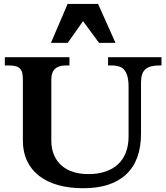

<svg xmlns="http://www.w3.org/2000/svg" viewBox="-20 -953 856 988"><path d="M407.2 -844.2Q387.7 -816.4 367.4 -787.4Q347.2 -758.3 328.6 -732.4H242.2Q244.6 -737.8 251.2 -753.4Q257.8 -769 266.6 -789.6Q275.4 -810.1 285.4 -833.3Q295.4 -856.4 304.2 -877Q313 -897.5 319.3 -912.8Q325.7 -928.2 327.6 -932.6H484.9Q488.3 -924.8 495.4 -908.7Q502.4 -892.6 511.5 -872.8Q520.5 -853 530.3 -831.1Q540 -809.1 548.8 -789.3Q557.6 -769.5 564.5 -754.4Q571.3 -739.3 574.2 -732.4H489.7ZM536.1 -616.2V-658.7H811V-616.2H802.7Q776.4 -616.2 757.8 -611.6Q739.3 -606.9 727.8 -596.4Q716.3 -585.9 710.9 -569.1Q705.6 -552.2 705.6 -528.3V-265.1Q705.6 -127.4 629.4 -55.9Q553.2 15.6 408.7 15.6Q336.9 15.6 279.3 -0.5Q221.7 -16.6 181.4 -47.9Q141.1 -79.1 119.4 -124.8Q97.7 -170.4 97.7 -229.5V-544.9Q97.7 -565.9 94 -579.6Q90.3 -593.3 81.5 -601.3Q72.8 -609.4 58.6 -612.8Q44.4 -616.2 23.4 -616.2H4.9V-658.7H337.4V-616.2H318.8Q244.1 -616.2 244.1 -544.9V-229.5Q244.1 -188 257.8 -155.8Q271.5 -123.5 296.4 -101.6Q321.3 -79.6 356.7 -68.4Q392.1 -57.1 435.5 -57.1Q483.9 -57.1 522.2 -70.1Q560.5 -83 587.2 -107.7Q613.8 -132.3 627.7 -168.5Q641.6 -204.6 641.6 -251V-507.8Q641.6 -582 606.9 -604.5H607.4Q597.7 -609.9 584.7 -613Q571.8 -616.2 555.7 -616.2Z"/></svg>

Font: XB Niloofar
Style: Bold
Weight: 700
Designer: Behnam
Foundry: Irmug
Version: Version 7.201 2008